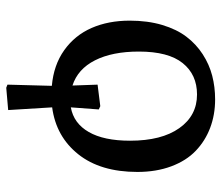

<svg xmlns="http://www.w3.org/2000/svg" viewBox="-68 -494 722 627"><g transform="rotate(90 293.5 -180.0)"><path d="M266.1 161.1 255.9 157.2Q258.8 62 259.8 12.2Q191.9 6.3 143.3 -28.3Q94.7 -63 70.8 -117.7Q46.9 -172.4 46.9 -242.2Q46.9 -300.8 61 -348.1Q75.2 -395.5 99.4 -427.2Q123.5 -459 156.7 -480.5Q189.9 -502 226.8 -511.5Q263.7 -521 304.2 -521Q354 -521 396.7 -504.9Q439.5 -488.8 471.9 -457.8Q504.4 -426.8 522.7 -377.7Q541 -328.6 541 -267.1Q541 -146.5 483.2 -74Q425.3 -1.5 330.1 11.2L338.9 154.8ZM330.1 -49.8Q382.3 -59.1 410.6 -108.4Q439 -157.7 439 -243.2Q439 -346.2 397.9 -404.1Q356.9 -461.9 288.1 -461.9Q223.1 -461.9 185.5 -415Q147.9 -368.2 147.9 -272Q147.9 -185.1 176.5 -128.7Q205.1 -72.3 258.8 -55.2L255.9 -137.2L326.2 -146L336.9 -141.1Z"/></g></svg>

Font: Literata Book
Style: Regular
Weight: 400
Designer: Latin by Veronika Burian and Jose Scaglione. Greek by Irene Vlachou. Cyrillic by Vera Evstafieva
Foundry: TypeTogether
Version: Version 2.003;PS 002.003;hotconv 1.0.88;makeotf.lib2.5.64775